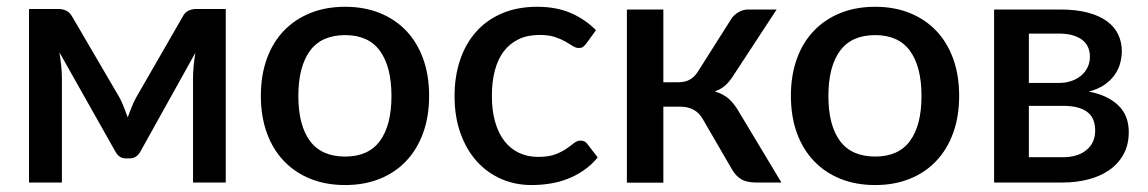

<svg xmlns="http://www.w3.org/2000/svg" viewBox="-20 -538 3384 566"><path d="M645.5 -511.5V0H549V-308.5Q549 -324.5 551 -344.8Q553 -365 556 -382.5L393.5 -90.5Q388.5 -81.5 380.5 -76.2Q372.5 -71 362.5 -71H351Q341 -71 333.2 -76.2Q325.5 -81.5 320.5 -90.5L155 -384Q158 -366.5 160.2 -345.8Q162.5 -325 162.5 -308.5V0H65.5V-511.5H153.5Q164.5 -511.5 175.2 -506.5Q186 -501.5 194 -487L332.5 -250Q339.5 -237 345.2 -222Q351 -207 356.5 -192Q362 -207 368 -222Q374 -237 381 -250L517.5 -487Q525 -502 536 -506.8Q547 -511.5 558 -511.5Z M997.5 -518Q1054 -518 1099.8 -499.5Q1145.5 -481 1177.8 -447Q1210 -413 1227.5 -364.5Q1245 -316 1245 -255.5Q1245 -195 1227.5 -146.5Q1210 -98 1177.8 -63.8Q1145.5 -29.5 1099.8 -11Q1054 7.5 997.5 7.5Q940.5 7.5 894.8 -11Q849 -29.5 816.5 -63.8Q784 -98 766.5 -146.5Q749 -195 749 -255.5Q749 -316 766.5 -364.5Q784 -413 816.5 -447Q849 -481 894.8 -499.5Q940.5 -518 997.5 -518ZM997.5 -76.5Q1066.5 -76.5 1100.2 -122.8Q1134 -169 1134 -255Q1134 -341 1100.2 -387.8Q1066.5 -434.5 997.5 -434.5Q927.5 -434.5 893.5 -387.8Q859.5 -341 859.5 -255Q859.5 -169 893.5 -122.8Q927.5 -76.5 997.5 -76.5Z M1708.5 -410Q1703.5 -403.5 1699 -400Q1694.5 -396.5 1686 -396.5Q1677.5 -396.5 1668.2 -402.5Q1659 -408.5 1646.2 -415.8Q1633.5 -423 1615.5 -429Q1597.5 -435 1570.5 -435Q1535.5 -435 1509.2 -422.5Q1483 -410 1465.2 -386.8Q1447.5 -363.5 1438.8 -330.2Q1430 -297 1430 -255.5Q1430 -212.5 1439.5 -179Q1449 -145.5 1466.8 -122.5Q1484.5 -99.5 1509.8 -87.5Q1535 -75.5 1566.5 -75.5Q1597.5 -75.5 1617 -83Q1636.5 -90.5 1649.5 -99.5Q1662.5 -108.5 1671.8 -116Q1681 -123.5 1691.5 -123.5Q1704.5 -123.5 1711.5 -113.5L1742 -74Q1723.5 -51.5 1701 -36Q1678.5 -20.5 1653.5 -10.8Q1628.5 -1 1601.5 3.2Q1574.5 7.5 1547 7.5Q1499.5 7.5 1458.2 -10.2Q1417 -28 1386.2 -61.8Q1355.5 -95.5 1337.8 -144.2Q1320 -193 1320 -255.5Q1320 -312 1336 -360.2Q1352 -408.5 1382.8 -443.5Q1413.5 -478.5 1459 -498.2Q1504.5 -518 1564 -518Q1619.5 -518 1661.8 -500Q1704 -482 1737 -449Z M2135 -481Q2143 -494 2156.8 -502Q2170.5 -510 2185.5 -510H2269.5L2144 -318.5Q2132 -299 2119 -287Q2106 -275 2087 -268.5Q2111.5 -261.5 2127.8 -247.2Q2144 -233 2157 -210.5L2283.5 0H2209.5Q2181 0 2165.2 -9.5Q2149.5 -19 2138.5 -37.5L2052 -186.5Q2041.5 -205.5 2024.5 -214.5Q2007.5 -223.5 1986 -223.5H1935.5V0.5H1828V-510H1935.5V-295.5H1979Q2000 -295.5 2014 -303.5Q2028 -311.5 2038 -328Z M2560 -518Q2616.5 -518 2662.2 -499.5Q2708 -481 2740.2 -447Q2772.5 -413 2790 -364.5Q2807.5 -316 2807.5 -255.5Q2807.5 -195 2790 -146.5Q2772.5 -98 2740.2 -63.8Q2708 -29.5 2662.2 -11Q2616.5 7.5 2560 7.5Q2503 7.5 2457.2 -11Q2411.5 -29.5 2379 -63.8Q2346.5 -98 2329 -146.5Q2311.5 -195 2311.5 -255.5Q2311.5 -316 2329 -364.5Q2346.5 -413 2379 -447Q2411.5 -481 2457.2 -499.5Q2503 -518 2560 -518ZM2560 -76.5Q2629 -76.5 2662.8 -122.8Q2696.5 -169 2696.5 -255Q2696.5 -341 2662.8 -387.8Q2629 -434.5 2560 -434.5Q2490 -434.5 2456 -387.8Q2422 -341 2422 -255Q2422 -169 2456 -122.8Q2490 -76.5 2560 -76.5Z M3113 -74.5Q3157 -74.5 3182.8 -95.8Q3208.5 -117 3208.5 -153Q3208.5 -168.5 3204 -182Q3199.5 -195.5 3188.5 -205.2Q3177.5 -215 3159.2 -220.5Q3141 -226 3113.5 -226H3013V-74.5ZM3013 -439V-293.5H3101.5Q3121.5 -293.5 3138.2 -299.2Q3155 -305 3167.2 -315.2Q3179.5 -325.5 3186.2 -339.8Q3193 -354 3193 -371.5Q3193 -384 3188.5 -396.2Q3184 -408.5 3173.2 -418Q3162.5 -427.5 3145 -433.2Q3127.5 -439 3101.5 -439ZM3105 -510Q3152.5 -510 3187 -500.8Q3221.5 -491.5 3243.8 -475Q3266 -458.5 3276.5 -436Q3287 -413.5 3287 -387.5Q3287 -371 3282.5 -353Q3278 -335 3267 -318.8Q3256 -302.5 3237.2 -289Q3218.5 -275.5 3189.5 -268Q3244 -258 3275.8 -228.2Q3307.5 -198.5 3307.5 -149Q3307.5 -111 3292 -83Q3276.5 -55 3249.8 -36.5Q3223 -18 3187.8 -9Q3152.5 0 3113.5 0H2910.5V-510Z"/></svg>

Font: Lato 2
Style: Regular
Weight: 600
Designer: Lukasz Dziedzic with Adam Twardoch and Botio Nikoltchev
Foundry: tyPoland Lukasz Dziedzic
Version: Version 2.015; 2015-08-06; http://www.latofonts.com/